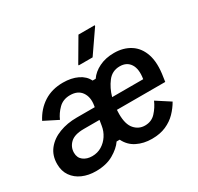

<svg xmlns="http://www.w3.org/2000/svg" viewBox="-151 -882 1110 1075"><g transform="rotate(-30 404.0 -344.0)"><path d="M179.2 11.7Q131.7 11.7 93.3 -5Q55 -21.7 32.5 -53.8Q10 -85.8 10 -131.7Q10 -186.7 40.4 -225Q70.8 -263.3 122.1 -282.9Q173.3 -302.5 235 -302.5H351.7L353.3 -312.5Q361.7 -363.3 338.3 -396.7Q315 -430 265 -430Q220 -430 191.2 -401.7Q162.5 -373.3 147.5 -338.3L58.3 -383.3Q89.2 -443.3 141.7 -477.1Q194.2 -510.8 265.8 -510.8Q319.2 -510.8 359.2 -491.7Q399.2 -472.5 415.8 -437.5H435.8Q458.3 -470.8 500 -491.2Q541.7 -511.7 595.8 -511.7Q656.7 -511.7 700.8 -483.3Q745 -455 763.8 -398.3Q782.5 -341.7 768.3 -255.8L764.2 -227.5H451.7Q450.8 -213.3 450.8 -200Q450.8 -134.2 477.9 -103.3Q505 -72.5 545 -72.5Q587.5 -72.5 614.6 -102.1Q641.7 -131.7 657.5 -168.3L745 -111.7Q726.7 -79.2 699.2 -50.8Q671.7 -22.5 632.9 -5.4Q594.2 11.7 541.7 11.7Q488.3 11.7 445.8 -9.6Q403.3 -30.8 381.7 -75H361.7Q339.2 -41.7 292.9 -15Q246.7 11.7 179.2 11.7ZM586.7 -430.8Q537.5 -430.8 507.9 -392.1Q478.3 -353.3 464.2 -302.5H665Q675 -364.2 653.3 -397.5Q631.7 -430.8 586.7 -430.8ZM203.3 -71.7Q237.5 -71.7 265 -88.3Q292.5 -105 310.4 -132.5Q328.3 -160 333.3 -191.7L339.2 -227.5H237.5Q177.5 -227.5 150.4 -201.7Q123.3 -175.8 123.3 -139.2Q123.3 -106.7 146.2 -89.2Q169.2 -71.7 203.3 -71.7ZM390.8 -550V-555L475.8 -700H580.8V-695L480.8 -550Z"/></g></svg>

Font: Familjen Grotesk GF Medium
Style: Italic
Weight: 500
Designer: Anders Wikstroem, Jonas Baeckman, Matilda Gysing, Kristian Moeller
Foundry: Familjen STHML AB
Version: Version 2.000; Beta; Release 4; Build 6